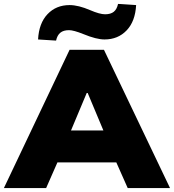

<svg xmlns="http://www.w3.org/2000/svg" viewBox="-54 -959 887 979"><path d="M231.9 -752 140.1 -757.8Q144.5 -840.8 188.5 -887Q232.4 -933.1 300.8 -933.1Q345.7 -933.1 405.8 -907.2Q454.6 -886.2 481.9 -886.2Q510.3 -886.2 526.1 -898.9Q542 -911.6 547.9 -939L640.1 -933.1Q635.7 -850.1 591.6 -804Q547.4 -757.8 479 -757.8Q437.5 -757.8 371.1 -785.2Q321.3 -805.2 297.9 -805.2Q269.5 -805.2 253.7 -792.2Q237.8 -779.3 231.9 -752ZM-34.2 0 300.8 -705.1H476.1L813 0H597.2L539.1 -130.9H238.8L181.2 0ZM388.2 -484.9 308.1 -293.9H473.1L393.1 -484.9Z"/></svg>

Font: Mulish ExtraBlack
Style: Regular
Weight: 1000
Designer: Vernon Adams
Foundry: Vernon Adams
Version: Version 3.603; ttfautohint (v1.8.3)